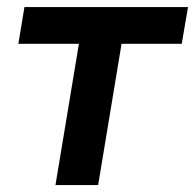

<svg xmlns="http://www.w3.org/2000/svg" viewBox="-20 -536 564 556"><path d="M140.6 0 208.5 -409.2H33.2L50.8 -515.6H524.4L506.3 -409.2H332L264.2 0Z"/></svg>

Font: Inter Display SemiBold
Style: Italic
Weight: 600
Italic angle: -9.39999°
Designer: Rasmus Andersson
Foundry: rsms
Version: Version 4.000;git-a52131595